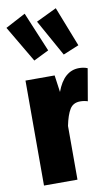

<svg xmlns="http://www.w3.org/2000/svg" viewBox="-107 -911 556 960"><g transform="rotate(-10 170.5 -431.5)"><path d="M353 -540 325 -377Q307 -383 287 -383Q251 -383 234 -355Q217 -327 206 -273V0H36V-533H184L196 -447Q233 -548 310 -548Q334 -548 353 -540ZM174 -662 97 -624 -12 -809 90 -863ZM327 -661 247 -628 144 -813 248 -863Z"/></g></svg>

Font: Fira Sans Compressed ExtraBold
Style: Regular
Weight: 800
Width: 1
Designer: bBox Type GmbH & Carrois Corporate GbR & Edenspiekermann AG
Foundry: bBox Type GmbH & Carrois Corporate GbR & Edenspiekermann AG
Version: Version 4.301